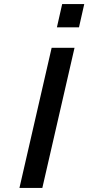

<svg xmlns="http://www.w3.org/2000/svg" viewBox="-20 -928 436 948"><path d="M235 -692H348L189 0H76ZM287 -908H396L370 -793H261Z"/></svg>

Font: Panefresco 750wt
Style: Italic
Weight: 750
Foundry: Campivisivi & Chank Co
Version: Version 1.000